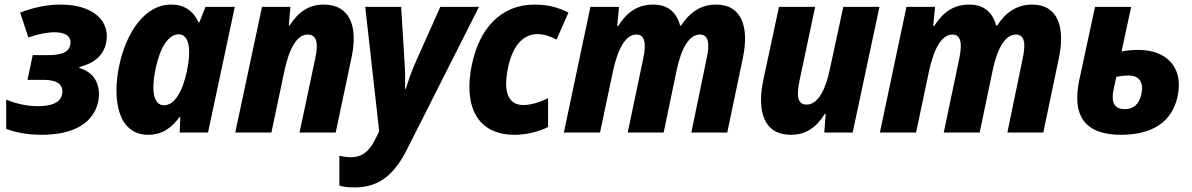

<svg xmlns="http://www.w3.org/2000/svg" viewBox="-20 -579 5208 839"><path d="M162 10C305 10 389 -44 409 -134C422 -199 400 -260 327 -282V-286C395 -304 432 -337 444 -393C463 -490 384 -559 245 -559C186 -559 124 -546 68 -524L104 -415C145 -430 186 -438 219 -438C268 -438 294 -418 287 -383C281 -350 248 -338 187 -338H123L100 -230H173C232 -230 260 -207 251 -166C243 -128 200 -115 147 -115C98 -115 49 -126 7 -144V-16C47 0 102 10 162 10Z M628 10C688 10 730 -20 764 -67H768L765 0H889L1006 -549H878L851 -481H848C824 -533 784 -559 728 -559C610 -559 531 -433 501 -293C470 -146 494 10 628 10ZM697 -119C652 -119 639 -179 660 -279C679 -370 715 -429 761 -429C806 -429 817 -364 797 -270C778 -178 742 -119 697 -119Z M1008 0H1166L1223 -270C1244 -368 1278 -428 1324 -428C1368 -428 1370 -384 1358 -326L1289 0H1447L1516 -327C1545 -461 1511 -559 1394 -559C1331 -559 1283 -527 1246 -468H1242L1249 -549H1125Z M1530 240C1640 240 1705 180 1759 73L2073 -549H1904L1793 -300C1778 -267 1764 -224 1753 -191H1750C1751 -225 1751 -266 1748 -303L1733 -549H1576L1637 -5L1618 33C1593 81 1564 108 1513 108C1495 108 1479 105 1463 102V232C1479 237 1499 240 1530 240Z M2228 10C2281 10 2333 -3 2375 -24V-150C2335 -130 2296 -120 2267 -120C2200 -120 2178 -179 2200 -283C2219 -376 2264 -430 2329 -430C2355 -430 2384 -421 2412 -406L2464 -524C2420 -547 2372 -559 2316 -559C2171 -559 2076 -458 2042 -297C2005 -121 2061 10 2228 10Z M2444 0H2602L2659 -270C2681 -370 2715 -428 2761 -428C2797 -428 2805 -392 2791 -324L2723 0H2880L2937 -273C2957 -367 2991 -428 3038 -428C3075 -428 3083 -391 3068 -324L3001 0H3158L3226 -325C3254 -457 3224 -559 3109 -559C3042 -559 2993 -524 2956 -467H2952C2936 -527 2897 -559 2834 -559C2768 -559 2720 -527 2681 -465H2677L2685 -549H2560Z M3436 10C3502 10 3547 -22 3584 -81H3588L3582 0H3706L3823 -549H3665L3607 -280C3587 -182 3552 -122 3505 -122C3462 -122 3461 -165 3474 -228L3542 -549H3384L3316 -232C3286 -90 3319 10 3436 10Z M3825 0H3983L4040 -270C4062 -370 4096 -428 4142 -428C4178 -428 4186 -392 4172 -324L4104 0H4261L4318 -273C4338 -367 4372 -428 4419 -428C4456 -428 4464 -391 4449 -324L4382 0H4539L4607 -325C4635 -457 4605 -559 4490 -559C4423 -559 4374 -524 4337 -467H4333C4317 -527 4278 -559 4215 -559C4149 -559 4101 -527 4062 -465H4058L4066 -549H3941Z M4879 10C5016 10 5103 -47 5126 -159C5152 -279 5083 -361 4954 -361C4930 -361 4905 -359 4881 -354L4923 -549H4765L4697 -233C4661 -67 4726 10 4879 10ZM4846 -187 4858 -243C4876 -247 4895 -249 4912 -249C4958 -249 4978 -220 4968 -169C4958 -123 4933 -102 4895 -102C4851 -102 4834 -130 4846 -187Z"/></svg>

Font: Noto Sans SemiCondensed ExtraBold
Style: Italic
Weight: 800
Width: 4
Italic angle: -12°
Designer: Monotype Design Team
Foundry: Monotype Imaging Inc.
Version: Version 2.013